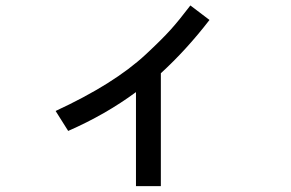

<svg xmlns="http://www.w3.org/2000/svg" viewBox="-20 -625 1040 686"><path d="M178.7 -228.5Q282.2 -276.4 363.3 -327.1Q444.3 -377.9 501.5 -431.2Q558.6 -484.4 589.4 -518.6Q620.1 -552.7 660.2 -605.5L728.5 -553.7Q646.5 -447.3 554.7 -363.3V40H465.8V-295.9Q357.4 -215.8 223.6 -157.2Z"/></svg>

Font: Gothic A1 Medium
Style: Regular
Weight: 500
Designer: HanYang I&C Co.,Ltd.
Foundry: HanYang I&C Co.,Ltd.
Version: Version 2.50